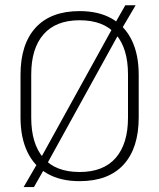

<svg xmlns="http://www.w3.org/2000/svg" viewBox="-20 -692 617 744"><path d="M288.5 10Q215 10 163.8 -19Q112.5 -48 86 -103.5Q59.5 -159 59.5 -237V-402Q59.5 -521 118.2 -585Q177 -649 288.5 -649Q362 -649 413 -620Q464 -591 490.8 -535.8Q517.5 -480.5 517.5 -402V-237Q517.5 -118 458.8 -54Q400 10 288.5 10ZM71.5 33 127 -62.5 135.5 -75 419 -588.5 425 -600.5 465.5 -671.5H505.5L450.5 -578L442 -564L159.5 -52L154.5 -42.5L111.5 33ZM288.5 -25.5Q381 -25.5 428.5 -80.2Q476 -135 476 -236V-403.5Q476 -504.5 429 -559Q382 -613.5 288.5 -613.5Q196.5 -613.5 148.8 -559Q101 -504.5 101 -403.5V-236Q101 -135 148 -80.2Q195 -25.5 288.5 -25.5Z"/></svg>

Font: Anek Telugu Medium ExtraLight
Style: Regular
Weight: 250
Version: Version 1.003